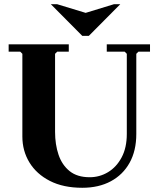

<svg xmlns="http://www.w3.org/2000/svg" viewBox="-20 -880 752 910"><path d="M486 -635V-670H691V-635H636L626 -625V-245Q626 -166 594.5 -109Q563 -52 505.5 -21Q448 10 370 10Q280 10 216.5 -22.5Q153 -55 119.5 -110Q86 -165 86 -233V-625L76 -635H21V-670H306V-635H251L241 -625V-255Q241 -195 257.5 -146.5Q274 -98 310 -69Q346 -40 405 -40Q452 -40 492 -64Q532 -88 556.5 -134Q581 -180 581 -245V-625L571 -635ZM520 -860H550L401 -710H370L221 -860H251L386 -819Z"/></svg>

Font: Brygada 1918
Style: Bold
Weight: 700
Designer: Mateusz Machalski | Borys Kosmynka | Przemek Hoffer
Foundry: NIEPODLEGLA 2018
Version: Version 3.006